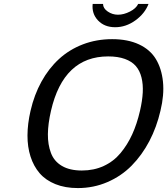

<svg xmlns="http://www.w3.org/2000/svg" viewBox="-20 -933 843 967"><path d="M685.1 -375Q696.8 -425.8 699 -467Q701.2 -508.3 692.6 -542.7Q684.1 -577.1 664.1 -600.3Q644 -623.5 608.9 -636.2Q573.7 -648.9 524.9 -648.9Q299.8 -648.9 236.8 -375Q221.7 -309.6 221.2 -257.1Q220.7 -204.6 236.6 -162.6Q252.4 -120.6 291.7 -97.4Q331.1 -74.2 392.1 -74.2Q453.1 -74.2 502.7 -97.2Q552.2 -120.1 587.2 -162.1Q622.1 -204.1 646 -256.6Q669.9 -309.1 685.1 -375ZM788.1 -375Q769 -292.5 732.2 -222.2Q695.3 -151.9 643.1 -98.9Q590.8 -45.9 521 -15.9Q451.2 14.2 372.1 14.2Q308.1 14.2 259 -5.6Q210 -25.4 179.7 -60.5Q149.4 -95.7 133.8 -144.3Q118.2 -192.9 118.4 -251.2Q118.7 -309.6 133.8 -375Q152.3 -455.6 188.7 -521.7Q225.1 -587.9 276.9 -635.5Q328.6 -683.1 397.2 -709.5Q465.8 -735.8 544.9 -735.8Q623.5 -735.8 679.9 -709.5Q736.3 -683.1 765.1 -635.5Q793.9 -587.9 800.8 -521.5Q807.6 -455.1 788.1 -375ZM574.2 -858.9Q603.5 -858.9 634.5 -874.8Q665.5 -890.6 675.8 -913.1H728Q709.5 -864.7 661.9 -830.3Q614.3 -795.9 560.1 -795.9Q505.9 -795.9 473.6 -830.1Q441.4 -864.3 446.8 -913.1H499Q499 -891.1 522.5 -875Q545.9 -858.9 574.2 -858.9Z"/></svg>

Font: Perun
Style: Italic
Weight: 400
Italic angle: -12°
Foundry: Stefan Peev, Context Ltd
Version: Version 001.000